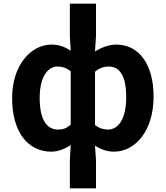

<svg xmlns="http://www.w3.org/2000/svg" viewBox="-20 -818 909 1053"><path d="M363.1 214.9H506.5V61.6L501.1 -19.7C533.8 2.2 569.1 13.8 604.7 13.8C719.5 13.8 822.3 -96.7 822.3 -288.9C822.3 -461.3 744.9 -573.5 617.7 -573.5C577.7 -573.5 535.5 -557.1 501.1 -536.1L506.5 -621.4V-797.9H363.1V-621.4L367.8 -540.2C338.8 -559 306.1 -573.5 262 -573.5C151.2 -573.5 46.5 -462.4 46.5 -279.9C46.5 -95.7 131.3 13.8 262 13.8C300.2 13.8 337.8 -3.1 367.8 -22.1L363.1 61.6ZM298.6 -107.4C234.6 -107.4 197.6 -164.8 197.6 -281.5C197.6 -393.3 241 -453.2 294.6 -453.2C318.7 -453.2 344.6 -445.9 367.8 -427V-135.3C345.9 -113.9 324.9 -107.4 298.6 -107.4ZM572.2 -107.4C551.7 -107.4 525.9 -112.7 501.1 -132.5V-424.7C527.5 -446.1 551.1 -453.2 576.5 -453.2C640.9 -453.2 672.2 -394.1 672.2 -286.6C672.2 -165.3 629.3 -107.4 572.2 -107.4Z"/></svg>

Font: Source Han Sans JP VF
Style: Regular
Weight: 250
Designer: Ryoko NISHIZUKA 西塚涼子 (kana, bopomofo & ideographs); Paul D. Hunt (Latin, Greek & Cyrillic); Sandoll Communications 산돌커뮤니
Foundry: Adobe
Version: Version 2.004;hotconv 1.0.118;makeotfexe 2.5.65603